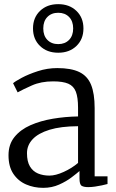

<svg xmlns="http://www.w3.org/2000/svg" viewBox="-20 -894 561 925"><path d="M188 11Q143.5 11 105.5 -5.5Q67.5 -22 44.2 -56.8Q21 -91.5 21 -146Q21 -198.5 49.8 -234Q78.5 -269.5 126.8 -290.8Q175 -312 234.5 -322Q294 -332 356 -333V-375Q356 -424.5 345.5 -452Q335 -479.5 309 -490.8Q283 -502 236 -502Q177.5 -502 133.2 -482.2Q89 -462.5 65 -449L43 -493Q52 -501.5 84.5 -519Q117 -536.5 162.5 -551.2Q208 -566 256 -566Q322.5 -566 362 -547Q401.5 -528 418.8 -485.5Q436 -443 436 -373V-44.5H498V-7.5Q487 -4.5 471 -1Q455 2.5 437.5 5Q420 7.5 405 7.5Q383.5 7.5 373.2 1Q363 -5.5 363 -34.5V-70Q350.5 -59 325.2 -39.8Q300 -20.5 265 -4.8Q230 11 188 11ZM218 -48Q248 -48 287 -65.8Q326 -83.5 356 -109V-286Q273 -285.5 218.5 -268.8Q164 -252 137 -223Q110 -194 110 -156Q110 -116 124.2 -92.2Q138.5 -68.5 163 -58.2Q187.5 -48 218 -48ZM260.5 -640Q206.5 -640 172.8 -672.5Q139 -705 139 -757Q139 -809 172.8 -841.5Q206.5 -874 260.5 -874Q314.5 -874 348.2 -841.5Q382 -809 382 -757Q382 -705 348.2 -672.5Q314.5 -640 260.5 -640ZM260.5 -681.5Q293 -681.5 312.8 -701.8Q332.5 -722 332.5 -757Q332.5 -792 312.8 -812.2Q293 -832.5 260.5 -832.5Q228 -832.5 208.2 -812.2Q188.5 -792 188.5 -757Q188.5 -722 208.2 -701.8Q228 -681.5 260.5 -681.5Z"/></svg>

Font: Merriweather Light 18pt Light
Style: Regular
Weight: 300
Version: Version 2.100